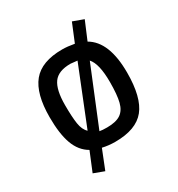

<svg xmlns="http://www.w3.org/2000/svg" viewBox="-171 -718 871 940"><g transform="rotate(-30 264.5 -247.5)"><path d="M91 89 135 -18Q88 -45 67 -102.5Q46 -160 46 -254Q46 -386 97 -448.5Q148 -511 265 -511Q294 -511 333 -504L375 -606L435 -584L392 -482Q484 -429 484 -254Q484 -114 433.5 -51.5Q383 11 265 11Q227 11 193 3L150 111ZM303 -426 265 -430Q196 -430 168.5 -392Q141 -354 141 -268Q141 -201 147 -162Q153 -123 174 -104ZM388 -256Q388 -360 355 -396L223 -73Q238 -70 265 -70Q315 -70 341.5 -87.5Q368 -105 378 -144.5Q388 -184 388 -256Z"/></g></svg>

Font: Cairo SemiBold
Style: Regular
Weight: 600
Designer: Mohamed Gaber, the designers of Titillium
Foundry: Kief Type Foundry
Version: Version 2.009; ttfautohint (v1.5.33-1714) -l 8 -r 50 -G 200 